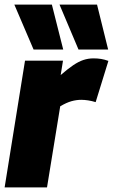

<svg xmlns="http://www.w3.org/2000/svg" viewBox="-23 -809 488 829"><path d="M249 -547 239 -485Q269 -511 292.5 -527Q316 -543 337 -550Q358 -557 381 -557Q398 -557 413.5 -554.5Q429 -552 445 -546L390 -368Q374 -373 358 -375.5Q342 -378 328 -378Q307 -378 285.5 -372Q264 -366 237 -350L180 0H-3L85 -547ZM122 -595 39 -789H201L250 -595ZM316 -595 234 -789H396L444 -595Z"/></svg>

Font: Georama ExtraBold
Style: Italic
Weight: 800
Italic angle: -9°
Version: Version 1.001